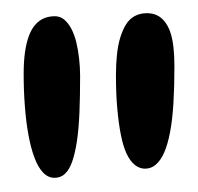

<svg xmlns="http://www.w3.org/2000/svg" viewBox="-20 -660 293 284"><path d="M194.5 -410.5Q186.5 -410.5 179.5 -416Q172.5 -421.5 167.2 -432.8Q162 -444 158.8 -460.5Q155.5 -477 153.5 -499Q151.5 -521 151.5 -548.5Q151.5 -565 153 -579.2Q154.5 -593.5 158 -604.8Q161.5 -616 166.5 -624Q171.5 -632 179.2 -636.2Q187 -640.5 197.5 -640.5Q205.5 -640.5 212 -637.5Q218.5 -634.5 223.5 -628.2Q228.5 -622 231.8 -612.8Q235 -603.5 236.5 -590.8Q238 -578 238 -562Q238 -531.5 236.5 -507Q235 -482.5 231.5 -464.2Q228 -446 222.8 -434.2Q217.5 -422.5 210.5 -416.5Q203.5 -410.5 194.5 -410.5ZM60.5 -397Q51 -397 43.5 -405Q36 -413 30.8 -427.2Q25.5 -441.5 22 -460.8Q18.5 -480 16.8 -502.8Q15 -525.5 15 -550.5Q15 -569 17 -583Q19 -597 22.8 -607Q26.5 -617 32.2 -623.5Q38 -630 45.2 -633Q52.5 -636 61 -636Q69 -636 75 -631Q81 -626 85.5 -617.5Q90 -609 92.8 -597.8Q95.5 -586.5 97 -573.5Q98.5 -560.5 98.5 -547.5Q98.5 -517.5 97.5 -493.5Q96.5 -469.5 93.8 -451.2Q91 -433 86.8 -421Q82.5 -409 76.2 -403Q70 -397 60.5 -397Z"/></svg>

Font: Gluten
Style: Regular
Weight: 400
Designer: Tyler Finck
Foundry: Etcetera Type Company
Version: Version 1.300